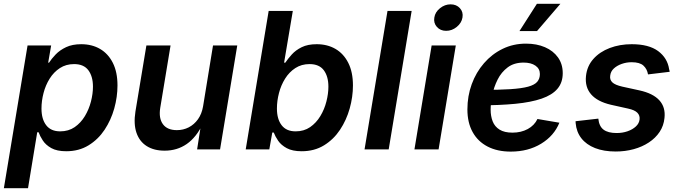

<svg xmlns="http://www.w3.org/2000/svg" viewBox="-32 -785 3571 1009"><path d="M-11.7 204.1 112.8 -545.9H236.8L221.2 -455.6H225.6Q238.8 -476.1 260.5 -498.8Q282.2 -521.5 315.2 -537.1Q348.1 -552.7 395 -552.7Q451.2 -552.7 493.9 -527.8Q536.6 -502.9 561 -454.6Q585.4 -406.2 585.4 -335.9Q585.4 -275.9 568.4 -214.8Q551.3 -153.8 517.6 -103Q483.9 -52.2 433.3 -21.2Q382.8 9.8 315.9 9.8Q267.1 9.8 237.5 -6.8Q208 -23.4 192.9 -46.9Q177.7 -70.3 170.9 -89.8H163.6L115.2 204.1ZM284.2 -94.7Q328.1 -94.7 360.4 -116.9Q392.6 -139.2 414.1 -174.8Q435.5 -210.4 446 -251.5Q456.5 -292.5 456.5 -329.6Q456.5 -383.3 432.4 -415.8Q408.2 -448.2 357.4 -448.2Q314.9 -448.2 282.7 -427.2Q250.5 -406.2 229 -371.8Q207.5 -337.4 196.8 -296.1Q186 -254.9 186 -214.4Q186 -159.2 210.7 -127Q235.4 -94.7 284.2 -94.7Z M833 6.8Q777.3 6.8 739.3 -17.1Q701.2 -41 685.3 -86.9Q669.4 -132.8 679.7 -198.7L737.3 -545.9H864.3L810.1 -218.3Q801.3 -163.6 824.2 -132.3Q847.2 -101.1 897.5 -101.1Q931.2 -101.1 959.7 -115.7Q988.3 -130.4 1008.3 -158.2Q1028.3 -186 1035.2 -226.1L1087.4 -545.9H1214.8L1124.5 0H1003.9L1024.9 -134.8H1034.2Q1000 -63.5 949.5 -28.3Q898.9 6.8 833 6.8Z M1553.2 9.8Q1504.9 9.8 1475.1 -6.3Q1445.3 -22.5 1429.7 -45.4Q1414.1 -68.4 1406.7 -88.4H1398.9L1383.3 0H1259.3L1379.9 -727.5H1506.8L1460.9 -455.6H1467.3Q1481 -476.1 1501.5 -498.8Q1522 -521.5 1553.7 -537.1Q1585.4 -552.7 1632.3 -552.7Q1688.5 -552.7 1731.2 -527.8Q1773.9 -502.9 1798.3 -454.6Q1822.8 -406.2 1822.8 -335.9Q1822.8 -275.9 1805.7 -214.8Q1788.6 -153.8 1754.9 -103Q1721.2 -52.2 1670.7 -21.2Q1620.1 9.8 1553.2 9.8ZM1521.5 -94.7Q1565.4 -94.7 1597.7 -116.9Q1629.9 -139.2 1651.4 -174.8Q1672.9 -210.4 1683.3 -251.5Q1693.8 -292.5 1693.8 -329.6Q1693.8 -383.3 1669.7 -415.8Q1645.5 -448.2 1594.7 -448.2Q1552.2 -448.2 1520 -427.2Q1487.8 -406.2 1466.3 -371.8Q1444.8 -337.4 1434.1 -296.1Q1423.3 -254.9 1423.3 -214.4Q1423.3 -159.2 1448 -127Q1472.7 -94.7 1521.5 -94.7Z M2131.3 -727.5 2010.7 0H1883.8L2004.4 -727.5Z M2146 0 2236.3 -545.9H2363.3L2272.9 0ZM2312.5 -623Q2282.2 -623 2263.9 -643.6Q2245.6 -664.1 2250.5 -692.9Q2254.9 -721.7 2280.3 -741.9Q2305.7 -762.2 2335.9 -762.2Q2366.7 -762.2 2385 -741.9Q2403.3 -721.7 2398.4 -692.9Q2393.6 -664.1 2368.4 -643.6Q2343.3 -623 2312.5 -623Z M2652.3 11.7Q2581.5 11.7 2530.3 -14.9Q2479 -41.5 2451.7 -91.1Q2424.3 -140.6 2424.3 -210Q2424.3 -280.3 2447 -342.5Q2469.7 -404.8 2511.5 -452.9Q2553.2 -501 2609.4 -528.3Q2665.5 -555.7 2732.4 -555.7Q2788.6 -555.7 2832 -536.9Q2875.5 -518.1 2900.4 -483.2Q2925.3 -448.2 2925.3 -400.4Q2925.3 -351.1 2897.5 -318.4Q2869.6 -285.6 2814.2 -266.6Q2758.8 -247.6 2676.3 -239.5Q2593.8 -231.4 2483.9 -231.4L2498 -312.5Q2590.3 -312.5 2650.1 -316.4Q2710 -320.3 2743.7 -329.6Q2777.3 -338.9 2791.3 -355.2Q2805.2 -371.6 2805.2 -396Q2805.2 -423.8 2782 -439.9Q2758.8 -456.1 2719.7 -456.1Q2669.4 -456.1 2636 -430.9Q2602.5 -405.8 2583 -366.7Q2563.5 -327.6 2554.9 -285.2Q2546.4 -242.7 2546.4 -208.5Q2546.4 -174.8 2557.1 -147.2Q2567.9 -119.6 2593.3 -103.8Q2618.7 -87.9 2661.1 -87.9Q2706.5 -87.9 2741.5 -106.9Q2776.4 -126 2792.5 -159.7L2907.7 -140.1Q2879.9 -71.3 2811.8 -29.8Q2743.7 11.7 2652.3 11.7ZM2697.8 -621.6 2789.6 -765.1H2913.1L2790 -621.6Z M3203.6 11.2Q3141.1 11.2 3095.2 -6.8Q3049.3 -24.9 3023.2 -58.3Q2997.1 -91.8 2993.2 -138.2Q2993.2 -141.1 2992.9 -143.3Q2992.7 -145.5 2992.7 -147.9L3112.3 -161.6Q3116.2 -121.6 3139.6 -103.8Q3163.1 -85.9 3208.5 -85.9Q3239.7 -85.9 3266.1 -95.2Q3292.5 -104.5 3309.6 -120.4Q3326.7 -136.2 3329.1 -157.2Q3331.5 -178.2 3317.4 -192.6Q3303.2 -207 3268.6 -214.4L3178.7 -234.4Q3107.4 -251 3074.5 -289.1Q3041.5 -327.1 3047.4 -384.8Q3052.7 -437.5 3086.2 -475.1Q3119.6 -512.7 3172.4 -532.7Q3225.1 -552.7 3287.6 -552.7Q3377.9 -552.7 3426.8 -516.4Q3475.6 -480 3484.4 -421.4Q3485.4 -418.5 3486.1 -414.8Q3486.8 -411.1 3487.3 -407.7L3373.5 -394Q3368.7 -422.4 3349.4 -440.2Q3330.1 -458 3287.6 -458Q3260.3 -458 3235.4 -449.2Q3210.4 -440.4 3193.8 -425Q3177.2 -409.7 3174.8 -387.7Q3171.4 -366.2 3185.8 -352.3Q3200.2 -338.4 3238.8 -329.6L3328.1 -310.1Q3399.9 -294.4 3433.1 -257.8Q3466.3 -221.2 3460 -165Q3456.1 -124.5 3434.6 -92Q3413.1 -59.6 3377.9 -36.4Q3342.8 -13.2 3298.1 -1Q3253.4 11.2 3203.6 11.2Z"/></svg>

Font: Inter SemiBold
Style: Italic
Weight: 600
Italic angle: -9.3988°
Designer: Rasmus Andersson
Foundry: rsms
Version: Version 4.001;git-66647c0bb